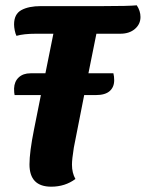

<svg xmlns="http://www.w3.org/2000/svg" viewBox="-20 -683 549 723"><path d="M509 -619Q509 -592 488 -574Q467 -556 433 -556H343L313 -407H407Q410 -395 410 -381Q410 -355 393 -340Q376 -325 341 -325H297L258 -127Q251 -83 251 -63Q251 -32 264 -9Q225 20 173 20Q91 20 91 -64Q91 -110 108 -195L134 -325H35Q33 -333 33 -350Q34 -376 50.5 -391.5Q67 -407 95 -407H151L181 -556H116Q69 -556 42 -548Q38 -556 35.5 -568.5Q33 -581 33 -591Q33 -630 60.5 -645Q88 -660 134 -660H368Q464 -660 495 -663Q509 -642 509 -619Z"/></svg>

Font: Sansita
Style: Bold Italic
Weight: 700
Italic angle: -11°
Designer: Pablo Cosgaya
Foundry: Omnibus-Type
Version: Version 1.006